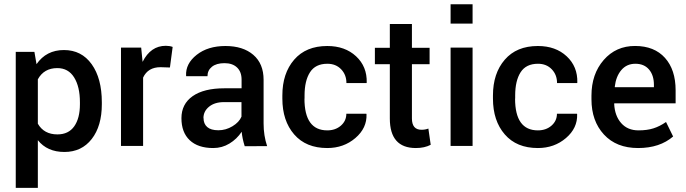

<svg xmlns="http://www.w3.org/2000/svg" viewBox="-20 -706 3319 929"><path d="M472.7 -210.9V-201.7Q472.7 -96.2 423.8 -33.4Q375 29.3 291.7 29.3Q208.5 29.3 163.1 -27.8V203.1H56.2V-455.1H146.5L156.7 -395.5Q204.1 -463.9 289.3 -463.9Q374.5 -463.9 423.6 -395.3Q472.7 -326.7 472.7 -210.9ZM366.7 -201.7V-210.9Q366.7 -286.6 338.6 -331.5Q310.5 -376.5 257.3 -376.5Q192.9 -376.5 163.1 -322.3V-107.4Q192.9 -55.7 257.8 -55.7Q311.5 -55.7 339.1 -94.7Q366.7 -133.8 366.7 -201.7Z M672.4 0H565.4V-475.6H663.1L669.9 -406.7Q709 -484.4 782.2 -484.4Q800.8 -484.4 815.4 -479L802.2 -379.4L756.8 -380.9Q695.8 -380.9 672.4 -330.6Z M1011.7 10.3Q938 10.3 897.9 -27.6Q857.9 -65.4 857.9 -134Q857.9 -202.6 912.1 -240.7Q966.3 -278.8 1065.9 -278.8H1148.9V-320.8Q1148.9 -358.4 1127 -379.4Q1105 -400.4 1066.2 -400.4Q1027.3 -400.4 1005.6 -383.1Q983.9 -365.7 983.9 -337.4H880.9L880.4 -339.8Q877.4 -397.9 931.6 -440.7Q985.8 -483.4 1070.8 -483.4Q1155.8 -483.4 1205.6 -440.7Q1255.4 -397.9 1255.4 -319.8V-108.4Q1255.4 -49.8 1272.5 1L1164.1 1.5Q1152.3 -35.6 1149.4 -68.4Q1126 -33.2 1090.3 -11.5Q1054.7 10.3 1011.7 10.3ZM964.4 -134.8H964.8Q964.8 -106.9 982.7 -91.3Q1000.5 -75.7 1036.6 -75.7Q1072.8 -75.7 1105 -95.2Q1137.2 -114.7 1148.4 -141.6V-211.9H1063.5Q1018.6 -211.9 991.5 -189.7Q964.4 -167.5 964.4 -134.8Z M1453.6 -229H1453.1Q1453.1 -75.2 1563.5 -75.2Q1603 -75.2 1629.4 -98.1Q1655.8 -121.1 1655.8 -155.8H1752.4L1753.4 -153.3Q1755.9 -86.4 1699.5 -38.1Q1643.1 10.3 1563.5 10.3Q1460.4 10.3 1403.3 -55.7Q1346.2 -121.6 1346.2 -229V-244.1Q1346.2 -351.1 1403.3 -417.2Q1460.4 -483.4 1563.5 -483.4Q1649.4 -483.4 1702.9 -433.6Q1756.3 -383.8 1754.4 -306.6L1753.4 -304.2H1656.2Q1656.2 -344.2 1630.6 -370.8Q1605 -397.5 1564 -397.5Q1506.3 -397.5 1480 -356.4Q1453.6 -315.4 1453.6 -244.1Z M1866.2 -589.8H1973.1V-474.6H2058.6V-395.5H1973.1V-132.8Q1973.1 -78.1 2019.5 -78.1Q2038.1 -78.1 2052.7 -84L2064 -5.4Q2034.2 10.3 1992.2 10.3Q1866.2 10.3 1866.2 -132.8V-395.5H1793.9V-474.6H1866.2Z M2266.6 -475.6V0H2160.2V-475.6ZM2266.6 -685.5V-591.8H2160.2V-685.5Z M2472.7 -229H2472.2Q2472.2 -75.2 2582.5 -75.2Q2622.1 -75.2 2648.4 -98.1Q2674.8 -121.1 2674.8 -155.8H2771.5L2772.5 -153.3Q2774.9 -86.4 2718.5 -38.1Q2662.1 10.3 2582.5 10.3Q2479.5 10.3 2422.4 -55.7Q2365.2 -121.6 2365.2 -229V-244.1Q2365.2 -351.1 2422.4 -417.2Q2479.5 -483.4 2582.5 -483.4Q2668.5 -483.4 2721.9 -433.6Q2775.4 -383.8 2773.4 -306.6L2772.5 -304.2H2675.3Q2675.3 -344.2 2649.7 -370.8Q2624 -397.5 2583 -397.5Q2525.4 -397.5 2499 -356.4Q2472.7 -315.4 2472.7 -244.1Z M3144 -295.4Q3144 -341.8 3120.4 -369.6Q3096.7 -397.5 3054.4 -397.5Q3012.2 -397.5 2986.3 -366.9Q2960.4 -336.4 2954.6 -286.6L2955.1 -284.2H3144ZM3237.3 -45.9Q3172.4 10.3 3067.4 10.3Q2962.4 10.3 2902.1 -55.2Q2841.8 -120.6 2841.8 -225.6V-243.2Q2841.8 -347.7 2901.1 -415.8Q2960.4 -483.9 3053.2 -483.6Q3146 -483.4 3197.5 -426Q3249 -368.7 3249 -269V-206.1H2952.6L2951.7 -203.6Q2954.6 -145.5 2985.6 -110.4Q3016.6 -75.2 3069.3 -75.2Q3111.3 -75.2 3141.8 -85Q3172.4 -94.7 3202.6 -115.7L3236.8 -45.9Z"/></svg>

Font: Yantramanav Medium
Style: Regular
Weight: 500
Version: Version 1.001;PS 1.0;hotconv 1.0.72;makeotf.lib2.5.5900; ttf